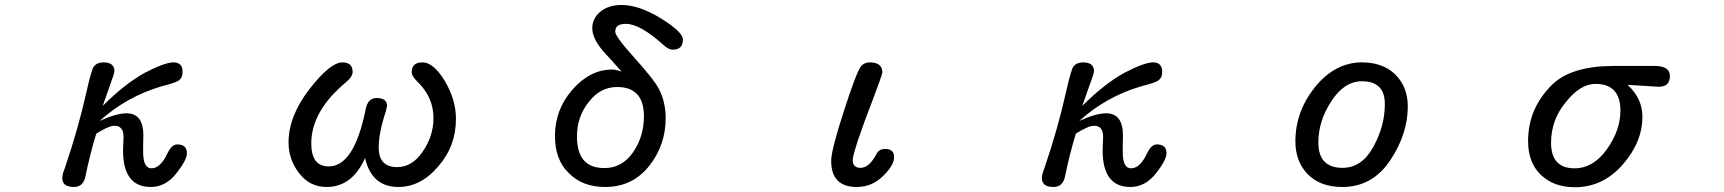

<svg xmlns="http://www.w3.org/2000/svg" viewBox="-20 -742 7040 784"><path d="M234.4 -14.6Q234.4 -30.3 244.1 -53.7Q298.8 -213.9 333 -366.2Q353.5 -458 363.3 -470.7Q377 -487.3 402.3 -487.3Q447.3 -487.3 447.3 -451.2L443.4 -434.6L399.4 -309.6Q490.2 -400.4 572.3 -445.3Q653.3 -487.3 688.5 -487.3Q725.6 -487.3 725.6 -448.2Q725.6 -423.8 708 -412.1Q697.3 -404.3 636.7 -388.7Q496.1 -346.7 386.7 -248Q454.1 -279.3 497.1 -279.3Q565.4 -279.3 565.4 -188.5L564.5 -149.4V-121.1Q564.5 -54.7 598.6 -54.7Q635.7 -54.7 665 -118.2Q681.6 -152.3 704.1 -152.3Q743.2 -152.3 743.2 -116.2Q743.2 -88.9 700.2 -34.2Q656.2 21.5 595.7 21.5Q482.4 21.5 482.4 -127.9L484.4 -183.6Q484.4 -228.5 447.3 -228.5Q423.8 -228.5 373 -196.3Q345.7 -105.5 329.1 -22.5Q320.3 21.5 282.2 21.5Q234.4 21.5 234.4 -14.6Z M1201.2 -35.2Q1158.2 -89.8 1158.2 -161.1Q1158.2 -267.6 1244.1 -378.9Q1329.1 -487.3 1377.9 -487.3Q1419.9 -487.3 1419.9 -448.2Q1419.9 -428.7 1392.6 -406.2Q1251 -288.1 1251 -156.2Q1251 -62.5 1322.3 -62.5Q1425.8 -62.5 1472.7 -293.9Q1481.4 -341.8 1517.6 -341.8Q1560.5 -341.8 1560.5 -309.6L1555.7 -288.1Q1526.4 -200.2 1526.4 -139.6Q1526.4 -59.6 1601.6 -59.6Q1663.1 -59.6 1706.1 -123Q1750 -186.5 1750 -259.8Q1750 -342.8 1688.5 -404.3Q1661.1 -430.7 1661.1 -447.3Q1661.1 -487.3 1705.1 -487.3Q1750 -487.3 1795.9 -412.1Q1841.8 -335 1841.8 -256.8Q1841.8 -144.5 1769.5 -62.5Q1698.2 21.5 1606.4 21.5Q1498 21.5 1470.7 -96.7Q1418 21.5 1313.5 21.5Q1244.1 21.5 1201.2 -35.2Z M2301.8 -36.1Q2246.1 -89.8 2246.1 -186.5Q2246.1 -294.9 2317.4 -376Q2389.6 -458 2479.5 -458Q2496.1 -458 2518.6 -449.2L2469.7 -503.9Q2398.4 -575.2 2398.4 -626Q2398.4 -667 2431.6 -694.3Q2464.8 -721.7 2518.6 -721.7Q2588.9 -721.7 2678.7 -667Q2768.6 -611.3 2768.6 -580.1Q2768.6 -539.1 2726.6 -539.1Q2709 -539.1 2685.5 -561.5Q2592.8 -644.5 2536.1 -644.5Q2513.7 -644.5 2502.9 -636.7Q2492.2 -628.9 2492.2 -612.3Q2492.2 -592.8 2572.3 -503.9Q2652.3 -415 2669.9 -379.9Q2698.2 -326.2 2698.2 -259.8Q2698.2 -149.4 2630.9 -64.5Q2562.5 21.5 2451.2 21.5Q2357.4 21.5 2301.8 -36.1ZM2566.4 -122.1Q2609.4 -186.5 2609.4 -266.6Q2609.4 -386.7 2500 -386.7Q2430.7 -386.7 2383.8 -325.2Q2335.9 -265.6 2335.9 -184.6Q2335.9 -55.7 2447.3 -55.7Q2521.5 -55.7 2566.4 -122.1Z M3374 -85Q3374 -128.9 3424.8 -285.2Q3475.6 -443.4 3495.1 -470.7Q3508.8 -487.3 3531.2 -487.3Q3583 -487.3 3583 -446.3Q3583 -438.5 3543.9 -335Q3510.7 -250 3483.4 -169.9Q3461.9 -103.5 3461.9 -88.9Q3461.9 -56.6 3494.1 -56.6Q3529.3 -56.6 3559.6 -114.3Q3569.3 -133.8 3594.7 -133.8Q3630.9 -133.8 3630.9 -100.6Q3630.9 -66.4 3585 -22.5Q3540 21.5 3478.5 21.5Q3374 21.5 3374 -85Z M4234.4 -14.6Q4234.4 -30.3 4244.1 -53.7Q4298.8 -213.9 4333 -366.2Q4353.5 -458 4363.3 -470.7Q4377 -487.3 4402.3 -487.3Q4447.3 -487.3 4447.3 -451.2L4443.4 -434.6L4399.4 -309.6Q4490.2 -400.4 4572.3 -445.3Q4653.3 -487.3 4688.5 -487.3Q4725.6 -487.3 4725.6 -448.2Q4725.6 -423.8 4708 -412.1Q4697.3 -404.3 4636.7 -388.7Q4496.1 -346.7 4386.7 -248Q4454.1 -279.3 4497.1 -279.3Q4565.4 -279.3 4565.4 -188.5L4564.5 -149.4V-121.1Q4564.5 -54.7 4598.6 -54.7Q4635.7 -54.7 4665 -118.2Q4681.6 -152.3 4704.1 -152.3Q4743.2 -152.3 4743.2 -116.2Q4743.2 -88.9 4700.2 -34.2Q4656.2 21.5 4595.7 21.5Q4482.4 21.5 4482.4 -127.9L4484.4 -183.6Q4484.4 -228.5 4447.3 -228.5Q4423.8 -228.5 4373 -196.3Q4345.7 -105.5 4329.1 -22.5Q4320.3 21.5 4282.2 21.5Q4234.4 21.5 4234.4 -14.6Z M5318.4 -32.2Q5269.5 -84 5269.5 -165Q5269.5 -287.1 5350.6 -387.7Q5432.6 -487.3 5541 -487.3Q5627 -487.3 5677.7 -437.5Q5728.5 -386.7 5728.5 -307.6Q5728.5 -195.3 5657.2 -87.9Q5584 21.5 5461.9 21.5Q5369.1 21.5 5318.4 -32.2ZM5587.9 -142.6Q5634.8 -227.5 5634.8 -317.4Q5634.8 -410.2 5541 -410.2Q5468.8 -410.2 5416 -328.1Q5363.3 -248 5363.3 -160.2Q5363.3 -56.6 5461.9 -56.6Q5541 -56.6 5587.9 -142.6Z M6271.5 -28.3Q6219.7 -78.1 6219.7 -166Q6219.7 -300.8 6319.3 -397.5Q6396.5 -471.7 6565.4 -472.7H6736.3Q6798.8 -472.7 6798.8 -431.6Q6798.8 -387.7 6752.9 -387.7L6626 -395.5Q6686.5 -339.8 6686.5 -265.6Q6686.5 -162.1 6606.4 -70.3Q6525.4 22.5 6411.1 22.5Q6324.2 22.5 6271.5 -28.3ZM6541 -131.8Q6596.7 -210 6596.7 -290Q6596.7 -399.4 6495.1 -399.4Q6432.6 -399.4 6374 -325.2Q6313.5 -252.9 6313.5 -159.2Q6313.5 -54.7 6409.2 -54.7Q6485.4 -54.7 6541 -131.8Z"/></svg>

Font: KTXP_ComRound
Style: Medium
Weight: 500
Version: Version 1.01;May 16, 2022;FontCreator 13.0.0.2683 64-bit